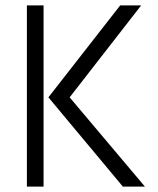

<svg xmlns="http://www.w3.org/2000/svg" viewBox="-20 -694 589 714"><path d="M142 0H80V-674H142ZM519 0H437L160 -332L427 -674H505L239 -332Z"/></svg>

Font: Hind Jalandhar Light
Style: Regular
Weight: 300
Designer: Namrata Goyal
Foundry: Indian Type Foundry
Version: Version 0.702;PS 1.0;hotconv 1.0.81;makeotf.lib2.5.63406